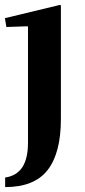

<svg xmlns="http://www.w3.org/2000/svg" viewBox="-21 -552 346 782"><path d="M91 -445 5 -442 -1 -478 223 -532 227 -530V-67Q227 71 173 140.5Q119 210 0 210V171Q93 158 93 30V-443Z"/></svg>

Font: Minipax
Style: Bold
Weight: 600
Designer: Raphaël Ronot, Igor Stepanchenko (Cyrillic)
Foundry: steppetype
Version: Version 1.002